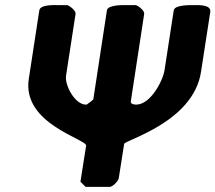

<svg xmlns="http://www.w3.org/2000/svg" viewBox="-20 -727 838 747"><path d="M293 -20 313 0H407C419 0 440 -23 442 -33L463 -167C465 -182 732 -251 762 -447L798 -680C803 -710 751 -707 735 -707C730 -707 660 -710 656 -687L620 -453C613 -411 565 -320 510 -320C502 -320 487 -322 489 -333L541 -673C543 -685 519 -704 509 -707H472C467 -707 400 -710 396 -687L343 -340C343 -339 325 -325 317 -320H314C272 -320 231 -395 237 -433L274 -673C276 -685 252 -704 242 -707H206C199 -707 137 -711 133 -687L92 -420C65 -244 319 -186 315 -160Z"/></svg>

Font: Asimov Print
Style: CIt
Weight: 500
Designer: Google
Version: Version 2.000980: 2014